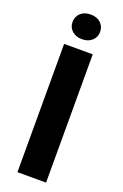

<svg xmlns="http://www.w3.org/2000/svg" viewBox="-171 -951 639 1000"><g transform="rotate(20 148.5 -451.0)"><path d="M228 -710.9V0H69.3V-710.9ZM71.3 -833.5Q71.3 -863.8 92.3 -883.1Q113.3 -902.3 147.5 -902.3Q182.1 -902.3 203.1 -883.1Q224.1 -863.8 224.1 -833.5Q224.1 -804.2 203.1 -784.9Q182.1 -765.6 147.5 -765.6Q113.3 -765.6 92.3 -784.9Q71.3 -804.2 71.3 -833.5Z"/></g></svg>

Font: Vazirmatn RD FD ExtraBold
Style: Regular
Weight: 800
Designer: Saber Rastikerdar
Foundry: Saber Rastikerdar
Version: Version 33.003